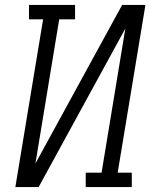

<svg xmlns="http://www.w3.org/2000/svg" viewBox="-20 -755 640 775"><path d="M42 0 154 -677H97V-735H283V-677H219L123 -95L473 -735H567L455 -58H512V0H326V-58H390L486 -640L136 0Z"/></svg>

Font: Iosevka Etoile Light Oblique
Style: Regular
Weight: 300
Italic angle: -9°
Designer: Belleve Invis
Foundry: Belleve Invis
Version: Version 15.5.2; ttfautohint (v1.8.4)